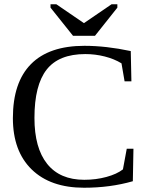

<svg xmlns="http://www.w3.org/2000/svg" viewBox="-20 -879 707 909"><path d="M377.9 9.8Q218.8 9.8 129.9 -76.9Q41 -163.6 41 -319.8Q41 -488.8 126.5 -575.4Q211.9 -662.1 379.9 -662.1Q481.9 -662.1 599.1 -637.2L602.1 -494.1H569.8L555.2 -579.1Q521 -600.1 475.8 -611.6Q430.7 -623 383.8 -623Q258.3 -623 200.7 -549.3Q143.1 -475.6 143.1 -320.8Q143.1 -178.2 203.4 -103Q263.7 -27.8 378.9 -27.8Q434.6 -27.8 483.9 -41.3Q533.2 -54.7 562 -77.1L580.1 -174.8H611.8L608.9 -21Q501.5 9.8 377.9 9.8ZM246.6 -858.9 377.4 -769.5 508.3 -858.9H535.6V-842.8L429.7 -709.5H325.7L219.2 -842.8V-858.9Z"/></svg>

Font: Times New Roman
Style: Regular
Weight: 400
Designer: Steve Matteson
Foundry: Ascender Corporation
Version: Version 2.00.3